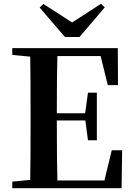

<svg xmlns="http://www.w3.org/2000/svg" viewBox="-20 -997 708 1017"><path d="M45 0V-35L140 -44Q142 -143 142 -346V-395Q142 -596 140 -697L45 -706V-742H604L605 -546H551L513 -700H284Q281 -602 281 -397H431L446 -506H493V-254H446L432 -359H281Q281 -143 284 -41H533L572 -201H627L624 0ZM324 -801 190 -957 210 -976 362 -878 515 -977 535 -958 401 -801Z"/></svg>

Font: GenRyuMin TW B
Style: Regular
Weight: 700
Version: Version 1.501;PS 1;hotconv 16.6.51;makeotf.lib2.5.65220